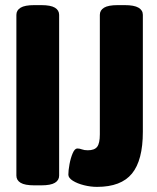

<svg xmlns="http://www.w3.org/2000/svg" viewBox="-20 -722 615 750"><path d="M114 2Q77 2 60.5 -8Q44 -18 44 -36V-664Q44 -682 60.5 -692Q77 -702 114 -702H141Q178 -702 194.5 -692Q211 -682 211 -664V-36Q211 -18 194.5 -8Q178 2 141 2ZM359 8Q334 8 308 1.5Q282 -5 264.5 -16Q247 -27 247 -40Q247 -56 251.5 -80.5Q256 -105 264 -123.5Q272 -142 282 -142Q291 -142 300 -138.5Q309 -135 323 -135Q349 -135 359.5 -148.5Q370 -162 370 -197V-664Q370 -682 386.5 -692Q403 -702 440 -702H467Q504 -702 521 -692Q538 -682 538 -664V-207Q538 -96 495.5 -44Q453 8 359 8Z"/></svg>

Font: Asap Condensed ExtraBold
Style: Regular
Weight: 800
Width: 3
Designer: Pablo Cosgaya
Foundry: Omnibus-Type
Version: Version 3.001; ttfautohint (v1.8.4.7-5d5b)